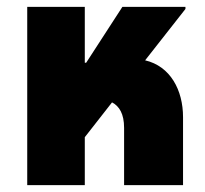

<svg xmlns="http://www.w3.org/2000/svg" viewBox="-20 -537 594 557"><path d="M59 0H226V-139L305 -240C326 -229 340 -207 340 -166V0H511V-197C511 -276 474 -345 401 -362L518 -511V-517H335L230 -355H226V-517H59Z"/></svg>

Font: Noto Sans Thai UI Cond Blk
Style: Regular
Weight: 900
Width: 3
Designer: Monotype Design Team
Foundry: Monotype Imaging Inc.
Version: Version 2.000